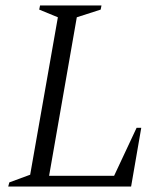

<svg xmlns="http://www.w3.org/2000/svg" viewBox="-20 -680 612 700"><path d="M10 0 14 -15 90 -43 191 -617 123 -645 126 -660H350L347 -645L260 -617L159 -39H396L478 -214H495L458 0Z"/></svg>

Font: Spectral SC Light
Style: Italic
Weight: 300
Italic angle: -10°
Designer: Jean-Baptiste Levee
Foundry: Production Type
Version: Version 2.001